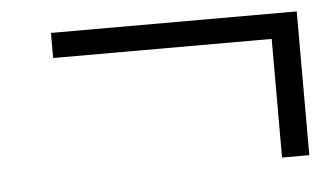

<svg xmlns="http://www.w3.org/2000/svg" viewBox="-32 -433 600 358"><g transform="rotate(-5 267.5 -254.5)"><path d="M483 -120V-342H74V-389H534V-120Z"/></g></svg>

Font: NotoSansHansLight
Style: Regular
Weight: 300
Designer: Ryoko NISHIZUKA  (kana & ideographs); Paul D. Hunt (Latin, Greek & Cyrillic); Wenlong ZHANG  (bopomofo); Sandoll Communi
Foundry: Adobe Systems Incorporated
Version: Version 1.00;December 8, 2021;FontCreator 13.0.0.2675 64-bit